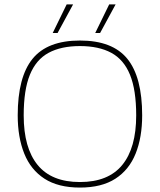

<svg xmlns="http://www.w3.org/2000/svg" viewBox="-20 -837 722 867"><path d="M218 -688 281 -817H310L240 -688ZM410 -688 473 -817H502L432 -688ZM341 10Q243 10 181 -30Q119 -70 89.5 -143.5Q60 -217 60 -316Q60 -489 127 -571.5Q194 -654 341 -654Q488 -654 555 -571.5Q622 -489 622 -316Q622 -217 592.5 -143.5Q563 -70 501 -30Q439 10 341 10ZM341 -15Q469 -15 532 -92Q595 -169 595 -316Q595 -431 567 -499.5Q539 -568 482.5 -598.5Q426 -629 341 -629Q256 -629 199.5 -598.5Q143 -568 115 -499.5Q87 -431 87 -316Q87 -169 150 -92Q213 -15 341 -15Z"/></svg>

Font: Kanit Thin
Style: Regular
Weight: 250
Designer: Katatrad Team
Foundry: CadsonDemak
Version: Version 2.000; ttfautohint (v1.8.3)